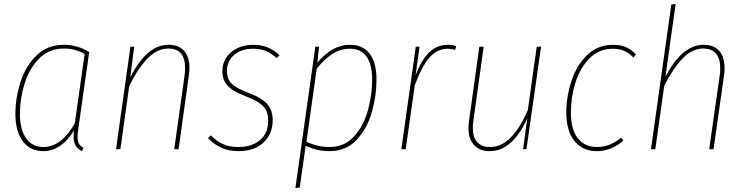

<svg xmlns="http://www.w3.org/2000/svg" viewBox="-20 -756 3774 973"><path d="M432 -492 378 -112Q373 -79 373 -62Q373 -41 380 -28Q387 -15 403 -7L396 10Q374 0 363.5 -18Q353 -36 353 -66Q353 -75 355 -95Q326 -46 286 -18Q246 10 199 10Q133 10 95.5 -40.5Q58 -91 58 -178Q58 -260 84 -341Q110 -422 165.5 -475.5Q221 -529 304 -529Q373 -529 432 -492ZM81 -179Q81 -100 112 -55.5Q143 -11 200 -11Q291 -11 359 -131L409 -482Q363 -510 304 -510Q228 -510 178 -459Q128 -408 104.5 -332Q81 -256 81 -179Z M940 -412Q940 -394 937 -373L885 0H863L915 -371Q918 -392 918 -411Q918 -510 833 -510Q778 -510 729.5 -461.5Q681 -413 635 -321L590 0H568L641 -519H660L640 -364Q682 -446 730 -487.5Q778 -529 834 -529Q886 -529 913 -498.5Q940 -468 940 -412Z M1397 -476 1382 -462Q1355 -486 1327.5 -497.5Q1300 -509 1262 -509Q1204 -509 1167 -478Q1130 -447 1130 -395Q1130 -357 1153 -333Q1176 -309 1238 -286Q1306 -261 1334 -229Q1362 -197 1362 -147Q1362 -77 1315 -33.5Q1268 10 1189 10Q1138 10 1101 -7.5Q1064 -25 1034 -56L1048 -70Q1077 -41 1109.5 -26Q1142 -11 1189 -11Q1255 -11 1297 -45.5Q1339 -80 1339 -146Q1339 -190 1315 -216.5Q1291 -243 1228 -267Q1160 -293 1133.5 -321.5Q1107 -350 1107 -395Q1107 -454 1151.5 -491.5Q1196 -529 1263 -529Q1304 -529 1336 -516Q1368 -503 1397 -476Z M1578 -519H1597L1588 -438Q1664 -529 1753 -529Q1819 -529 1853.5 -483.5Q1888 -438 1888 -352Q1888 -270 1864 -186.5Q1840 -103 1786.5 -46.5Q1733 10 1650 10Q1589 10 1529 -17L1499 194L1477 197ZM1866 -352Q1866 -429 1837.5 -469Q1809 -509 1753 -509Q1705 -509 1664 -482.5Q1623 -456 1585 -408L1533 -38Q1589 -11 1650 -11Q1726 -11 1774.5 -65Q1823 -119 1844.5 -197.5Q1866 -276 1866 -352Z M2292 -522 2286 -503Q2268 -509 2249 -509Q2195 -509 2156 -464Q2117 -419 2082 -324L2036 0H2014L2087 -519H2106L2086 -375Q2116 -453 2155 -491Q2194 -529 2250 -529Q2271 -529 2292 -522Z M2354 -108Q2354 -125 2357 -144L2409 -519H2431L2379 -144Q2376 -125 2376 -108Q2376 -60 2398.5 -35.5Q2421 -11 2463 -11Q2522 -11 2570 -61Q2618 -111 2655 -199L2700 -519H2722L2648 0H2631L2652 -157Q2619 -80 2570.5 -35Q2522 10 2462 10Q2411 10 2382.5 -21Q2354 -52 2354 -108Z M3203 -479 3189 -465Q3168 -487 3143.5 -498Q3119 -509 3086 -509Q3015 -509 2967 -460Q2919 -411 2896 -336.5Q2873 -262 2873 -185Q2873 -100 2908 -55.5Q2943 -11 3005 -11Q3040 -11 3069.5 -23Q3099 -35 3128 -58L3139 -43Q3076 10 3005 10Q2933 10 2891.5 -41Q2850 -92 2850 -185Q2850 -267 2876 -346Q2902 -425 2955.5 -477Q3009 -529 3087 -529Q3124 -529 3152 -517Q3180 -505 3203 -479Z M3652 -410Q3652 -393 3649 -373L3596 0H3574L3627 -371Q3630 -392 3630 -409Q3630 -510 3543 -510Q3489 -510 3440.5 -461Q3392 -412 3346 -321L3301 0H3279L3382 -733L3404 -736L3352 -366Q3436 -529 3545 -529Q3598 -529 3625 -498Q3652 -467 3652 -410Z"/></svg>

Font: Fira Sans Condensed Thin
Style: Italic
Weight: 250
Width: 3
Italic angle: -8°
Designer: Carrois Corporate & Edenspiekermann AG
Foundry: Carrois Corporate GbR & Edenspiekermann AG
Version: Version 4.203